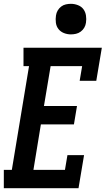

<svg xmlns="http://www.w3.org/2000/svg" viewBox="-31 -985 553 1005"><path d="M-11 0V-96H31L121 -639H92V-735H502L473 -562H386L399 -639H234L199 -430H372L356 -334H183L144 -96H309L322 -173H409L380 0ZM340 -805Q321 -805 303.5 -812Q286 -819 275 -833Q264 -847 261.5 -866Q259 -885 262 -904Q264 -918 271 -930Q278 -942 289 -950.5Q300 -959 313.5 -962Q327 -965 340 -965Q359 -965 377 -958Q395 -951 405.5 -937Q416 -923 419 -904Q422 -885 419 -866Q417 -852 410 -840Q403 -828 391.5 -819.5Q380 -811 366.5 -808Q353 -805 340 -805Z"/></svg>

Font: Iosevka Curly Slab Oblique
Style: Bold
Weight: 700
Italic angle: -9°
Monospace: yes
Designer: Belleve Invis
Foundry: Belleve Invis
Version: Version 11.1.0; ttfautohint (v1.8.3)